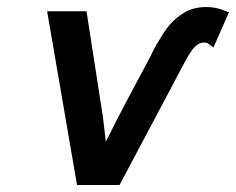

<svg xmlns="http://www.w3.org/2000/svg" viewBox="-20 -526 671 546"><path d="M281 -123Q311 -184 343 -244Q375 -304 407 -364Q412 -375 418 -386.5Q424 -398 431 -409Q438 -421 445.5 -432.5Q453 -444 462 -455Q480 -476 505.5 -491Q531 -506 567 -506Q594 -506 618 -496L631 -491L587 -391L572 -402Q569 -405 559 -405Q543 -405 527 -385Q520 -375 513 -363Q510 -358 507 -352.5Q504 -347 502 -343L320 0H199L114 -494H226L269 -217Q273 -194 275.5 -170Q278 -146 281 -123Z"/></svg>

Font: Codetta
Style: Bold Italic
Weight: 700
Italic angle: -11°
Designer: Ulrich Proeller
Foundry: PROSA GmbH
Version: Version 2.00;September 29, 2018;FontCreator 11.5.0.2427 64-b